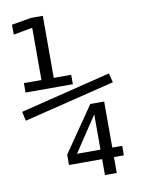

<svg xmlns="http://www.w3.org/2000/svg" viewBox="-100 -878 803 1079"><g transform="rotate(-10 301.0 -339.0)"><path d="M50.8 -402.3H320.8V-456.1H221.2V-810.1H153.8L42 -791V-734.4L150.9 -754.4V-456.1H50.8ZM24.9 -246.1 543.9 -374 530.8 -426.8 13.2 -298.8ZM409.7 131.8H477.1V41H533.7V-13.2H477.1V-275.9H397.9L220.7 -18.1V41H409.7ZM275.9 -13.2 409.7 -214.8V-13.2Z"/></g></svg>

Font: Hack
Style: Regular
Weight: 400
Monospace: yes
Designer: Christopher Simpkins
Foundry: Christopher Simpkins
Version: Version 2.010